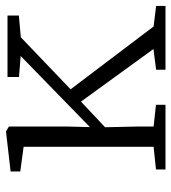

<svg xmlns="http://www.w3.org/2000/svg" viewBox="16 -614 597 670"><g transform="rotate(-90 315.0 -278.5)"><path d="M59.1 0H284.7V-33.2L209 -41.5V-95.7L206.5 -210.9L295.9 -294.9L479.5 -42L407.2 -32.7V0H629.9V-32.7L558.1 -41.5L338.9 -331.1L520.5 -504.9L596.2 -511.7V-551.3H381.8V-511.2L455.1 -505.4L207 -263.7L209 -343.8V-546.4L191.9 -556.6L52.2 -540.5V-506.8L138.2 -495.1V-41.5L59.1 -33.2Z"/></g></svg>

Font: Merriweather
Style: Light
Weight: 250
Designer: Eben Sorkin ( eben@eyebytes.com )
Foundry: Sorkin Type Co.
Version: Version 1.003